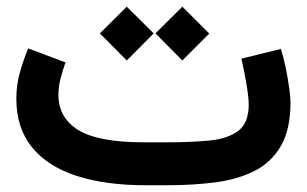

<svg xmlns="http://www.w3.org/2000/svg" viewBox="-20 -548 908 568"><path d="M476.1 0H410.2Q292 0 206.3 -27.8Q120.6 -55.7 74.5 -112.5Q28.3 -169.4 28.3 -255.9Q28.3 -296.4 38.8 -333.7Q49.3 -371.1 63.5 -404.8L173.8 -363.3Q166 -341.8 159.4 -316.7Q152.8 -291.5 152.8 -266.6Q153.3 -198.7 212.4 -162.8Q271.5 -127 405.3 -127H472.7Q543 -127 597.9 -132.1Q652.8 -137.2 684.3 -160.4Q715.8 -183.6 715.8 -238.3Q715.8 -259.8 709 -299.8Q702.1 -339.8 694.3 -374.5L811 -403.3Q818.8 -378.4 825.2 -347.7Q831.5 -316.9 835.4 -289.1Q839.4 -261.2 839.4 -245.6Q839.4 -165 811 -116.2Q782.7 -67.4 732.7 -42.2Q682.6 -17.1 616.7 -8.5Q550.8 0 476.1 0ZM439.9 -449.2 519.5 -528.3 599.1 -448.7 519.5 -369.1ZM275.4 -449.2 355 -528.3 434.6 -449.2 355 -369.1Z"/></svg>

Font: Vazir WOL-UI
Style: Bold-WOL-UI
Weight: 700
Designer: Saber Rastikerdar
Foundry: Saber Rastikerdar
Version: Version 30.1.0